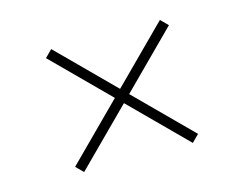

<svg xmlns="http://www.w3.org/2000/svg" viewBox="-62 -601 693 546"><g transform="rotate(-15 285.0 -328.0)"><path d="M306 -328 466 -168 445 -147 285 -307 125 -147 104 -168 264 -328 104 -488 125 -509 285 -349 445 -509 466 -488Z"/></g></svg>

Font: Chonburi
Style: Regular
Weight: 400
Designer: Thanarat Vachiruckul and Stawix Ruecha
Foundry: Cadson Demak & Katatrad
Version: Version 1.000